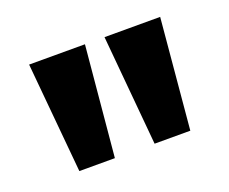

<svg xmlns="http://www.w3.org/2000/svg" viewBox="-63 -847 580 486"><g transform="rotate(-20 227.5 -604.5)"><path d="M78.1 -456.1 50.8 -752.9H201.2L173.8 -456.1ZM280.8 -456.1 253.9 -752.9H403.8L377 -456.1Z"/></g></svg>

Font: Standard
Style: Bold
Weight: 400
Designer: Bryce Wilner
Version: Version 2.000;PS 2.0;hotconv 16.6.51;makeotf.lib2.5.65220 DE